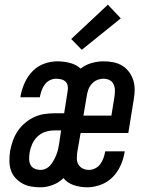

<svg xmlns="http://www.w3.org/2000/svg" viewBox="-20 -789 640 817"><path d="M351 8Q322 8 294.5 -1Q267 -10 250 -31Q231 -12 204.5 -2Q178 8 152 8Q131 8 111.5 4.5Q92 1 75 -8.5Q58 -18 45 -32.5Q32 -47 26 -65.5Q20 -84 20 -105Q20 -126 23 -146Q27 -168 34.5 -189.5Q42 -211 54.5 -230Q67 -249 85 -264.5Q103 -280 124 -290Q145 -300 167.5 -303.5Q190 -307 211 -307H253L268 -402Q270 -413 268 -424Q266 -435 258.5 -442Q251 -449 240 -451.5Q229 -454 218 -454Q205 -454 192 -447.5Q179 -441 170.5 -429.5Q162 -418 157.5 -405Q153 -392 150 -379V-375H67L68 -383Q73 -410 85.5 -437.5Q98 -465 119 -486.5Q140 -508 168 -518Q196 -528 224 -528Q252 -528 278.5 -521Q305 -514 323 -497Q345 -514 370.5 -521Q396 -528 421 -528Q442 -528 462.5 -524Q483 -520 500 -509.5Q517 -499 529 -483Q541 -467 547 -448Q553 -429 553 -407.5Q553 -386 549 -365L526 -223H323L309 -143Q307 -129 307 -115Q307 -101 313.5 -89.5Q320 -78 332 -72Q344 -66 358 -66Q372 -66 385 -72.5Q398 -79 406.5 -90.5Q415 -102 420 -115.5Q425 -129 427 -142L428 -145H511L510 -140Q505 -111 492.5 -83.5Q480 -56 458.5 -34.5Q437 -13 408 -2.5Q379 8 351 8ZM335 -297H454L467 -377Q469 -391 469 -404.5Q469 -418 463.5 -430Q458 -442 446.5 -448Q435 -454 421 -454Q407 -454 393.5 -448.5Q380 -443 370 -431.5Q360 -420 355.5 -406.5Q351 -393 349 -380ZM153 -66Q165 -66 176.5 -72Q188 -78 196 -88Q204 -98 210 -109.5Q216 -121 220.5 -132.5Q225 -144 227.5 -156Q230 -168 232 -180L240 -234H211Q192 -234 173 -228Q154 -222 139.5 -208Q125 -194 117 -176Q109 -158 106 -140Q104 -126 104 -112.5Q104 -99 109.5 -88Q115 -77 127 -71.5Q139 -66 153 -66ZM328 -577 283 -623 439 -769 494 -711Z"/></svg>

Font: Iosevka Extended Oblique
Style: Regular
Weight: 400
Width: 7
Italic angle: -9°
Monospace: yes
Designer: Belleve Invis
Foundry: Belleve Invis
Version: Version 32.0.1; ttfautohint (v1.8.4)